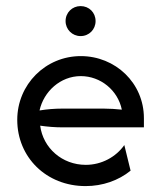

<svg xmlns="http://www.w3.org/2000/svg" viewBox="-20 -612 533 640"><path d="M248.6 -491.7C277.1 -491.7 298.6 -513.9 298.6 -541.7C298.6 -570.1 277.1 -591.7 248.6 -591.7C220.8 -591.7 198.6 -570.1 198.6 -541.7C198.6 -513.9 220.8 -491.7 248.6 -491.7ZM265.3 8.3C322.2 8.3 375 -10.4 415.3 -43.1L394.4 -128.5C366.7 -88.9 318.8 -62.5 266 -62.5C186.8 -62.5 123.6 -118.8 113.9 -193.1C138.2 -189.6 163.2 -187.5 187.5 -187.5H459.7V-218.1C459.7 -335.4 364.6 -425 249.3 -425C131.9 -425 37.5 -330.6 37.5 -212.5C37.5 -88.2 134 8.3 265.3 8.3ZM111.8 -243.8C125.7 -306.9 181.2 -358.3 249.3 -358.3C315.3 -358.3 372.9 -311.1 386.1 -246.5C366 -248.6 345.8 -250 325.7 -250H187.5C162.5 -250 136.8 -247.9 111.8 -243.8Z"/></svg>

Font: Afacad
Style: Regular
Weight: 400
Designer: Kristian Moeller
Foundry: Dicotype
Version: Version 1.000